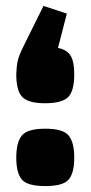

<svg xmlns="http://www.w3.org/2000/svg" viewBox="-20 -623 306 649"><path d="M35 -90Q35 -142 54 -165Q73 -188 133 -188Q193 -188 212 -165Q231 -142 231 -90Q231 -38 212 -16Q193 6 133 6Q73 6 54 -16Q35 -38 35 -90ZM127 -603 206 -577 176 -461Q206 -455 218.5 -435Q231 -415 231 -372Q231 -315 210 -294.5Q189 -274 132 -274Q77 -274 56 -294.5Q35 -315 35 -372Q36 -396 38.5 -410.5Q41 -425 47 -439.5Q53 -454 66 -480Z"/></svg>

Font: Changa
Style: Bold
Weight: 700
Designer: Eduardo Rodriguez Tunni
Foundry: Eduardo Rodriguez Tunni
Version: Version 3.002; ttfautohint (v1.8.2)